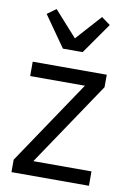

<svg xmlns="http://www.w3.org/2000/svg" viewBox="-87 -827 595 881"><g transform="rotate(10 210.5 -386.5)"><path d="M391 0H30V-58L293 -449H38V-516H383V-458L120 -67H391ZM256 -599H164L63 -743L104 -773L210 -655L316 -773L357 -743Z"/></g></svg>

Font: IBM Plex Sans Condensed
Style: Regular
Weight: 400
Width: 3
Designer: Mike Abbink, Paul van der Laan, Pieter van Rosmalen
Foundry: Bold Monday
Version: Version 3.201